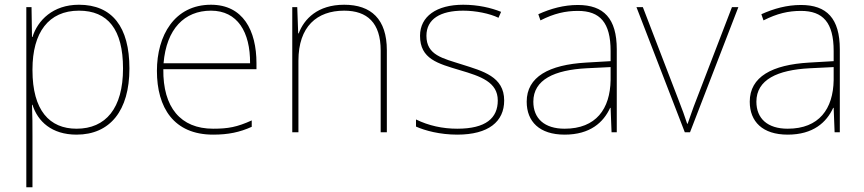

<svg xmlns="http://www.w3.org/2000/svg" viewBox="-20 -558 3646 810"><path d="M313 -538C203 -538 139 -472 117 -402H115L113 -528H91V232H117V15C117 -27 117 -71 115 -116H117C139 -46 198 10 303 10C444 10 526 -91 526 -269C526 -445 453 -538 313 -538ZM313 -513C435 -513 499 -434 499 -269C499 -101 426 -15 303 -15C189 -15 117 -92 117 -262V-265C117 -421 185 -513 313 -513Z M870 -538C716 -538 642 -408 642 -259C642 -104 713 10 879 10C943 10 991 0 1042 -23V-50C980 -22 943 -15 879 -15C742 -15 667 -105 669 -266H1062V-291C1062 -430 1005 -538 870 -538ZM870 -513C982 -513 1036 -423 1035 -291H670C682 -436 758 -513 870 -513Z M1432 -538C1320 -538 1263 -478 1240 -417H1238L1234 -528H1213V0H1239V-302C1239 -446 1317 -513 1432 -513C1529 -513 1586 -462 1586 -345V0H1612V-346C1612 -477 1546 -538 1432 -538Z M2107 -134C2107 -235 2017 -258 1929 -286C1848 -312 1779 -325 1779 -407C1779 -478 1838 -513 1934 -513C1987 -513 2046 -501 2083 -483L2094 -508C2052 -525 1997 -538 1934 -538C1822 -538 1752 -489 1752 -407C1752 -309 1827 -290 1920 -262C2008 -236 2080 -212 2080 -134C2080 -60 2030 -15 1909 -15C1847 -15 1788 -28 1735 -54V-24C1773 -7 1836 10 1909 10C2041 10 2107 -45 2107 -134Z M2418 -537C2359 -537 2304 -522 2251 -498L2260 -472C2317 -501 2365 -512 2418 -512C2511 -512 2556 -463 2556 -343V-300L2453 -294C2296 -285 2202 -234 2202 -129C2202 -45 2256 10 2362 10C2470 10 2526 -42 2554 -103H2556L2560 0H2582V-350C2582 -480 2527 -537 2418 -537ZM2455 -270 2556 -275V-220C2554 -99 2495 -15 2362 -15C2277 -15 2230 -58 2230 -129C2230 -222 2319 -263 2455 -270Z M2869 0H2891L3095 -528H3068L2918 -138C2901 -95 2893 -69 2881 -36H2879C2868 -69 2859 -95 2842 -138L2692 -528H2665Z M3359 -537C3300 -537 3245 -522 3192 -498L3201 -472C3258 -501 3306 -512 3359 -512C3452 -512 3497 -463 3497 -343V-300L3394 -294C3237 -285 3143 -234 3143 -129C3143 -45 3197 10 3303 10C3411 10 3467 -42 3495 -103H3497L3501 0H3523V-350C3523 -480 3468 -537 3359 -537ZM3396 -270 3497 -275V-220C3495 -99 3436 -15 3303 -15C3218 -15 3171 -58 3171 -129C3171 -222 3260 -263 3396 -270Z"/></svg>

Font: Noto Sans Canadian Aboriginal Thin
Style: Regular
Weight: 100
Designer: Monotype Design Team, Typotheque's Kevin King
Foundry: Monotype Imaging Inc.
Version: Version 2.004